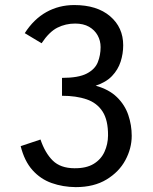

<svg xmlns="http://www.w3.org/2000/svg" viewBox="-20 -748 622 780"><path d="M287.6 12.2Q235.4 11.7 189.9 -4.4Q144.5 -20.5 111.8 -57.1Q79.1 -93.8 64 -154.3L144.5 -181.2Q163.1 -126.5 194.3 -95.7Q225.6 -64.9 282.2 -64.5Q330.6 -64 360.6 -82.3Q390.6 -100.6 404.5 -131.3Q418.5 -162.1 418.9 -197.3Q419.4 -259.8 396.7 -294.9Q374 -330.1 331.8 -344.5Q289.6 -358.9 231.9 -358.9V-431.6Q298.8 -431.6 332.5 -449.2Q366.2 -466.8 377.4 -495.4Q388.7 -523.9 388.7 -556.6Q388.7 -582.5 376.7 -604.2Q364.7 -626 341.8 -639.2Q318.8 -652.3 285.2 -652.3Q246.6 -652.3 213.4 -635.7Q180.2 -619.1 148.9 -572.3L80.6 -613.3Q117.2 -670.4 168.5 -699Q219.7 -727.5 281.7 -727.5Q374 -727.5 427.2 -682.1Q480.5 -636.7 480.5 -564Q480.5 -529.8 470 -497.3Q459.5 -464.8 435.1 -439.2Q410.6 -413.6 368.7 -399.9Q422.9 -384.8 455.1 -353.3Q487.3 -321.8 501.2 -280.8Q515.1 -239.7 515.1 -196.3Q515.1 -145.5 489.5 -97.7Q463.9 -49.8 412.8 -18.8Q361.8 12.2 287.6 12.2Z"/></svg>

Font: Pontano Sans Medium
Style: Regular
Weight: 500
Designer: Vernon Adams
Foundry: Vernon Adams
Version: Version 2.001